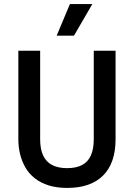

<svg xmlns="http://www.w3.org/2000/svg" viewBox="-20 -909 657 942"><path d="M310 13Q258 13 218.5 0.5Q179 -12 150.5 -34.5Q122 -57 104.5 -87.5Q87 -118 78.5 -153Q70 -188 70 -226V-660H177V-226Q177 -177 192 -145.5Q207 -114 236.5 -99Q266 -84 309 -84Q353 -84 382 -99Q411 -114 425.5 -145.5Q440 -177 440 -226V-660H547V-226Q547 -109 486 -48Q425 13 310 13ZM343 -734H258L323 -889H433Z"/></svg>

Font: Bricolage Grotesque SemiCondensed Medium
Style: Regular
Weight: 500
Width: 4
Designer: Mathieu Triay
Foundry: Atelier Triay
Version: Version 1.001;gftools[0.9.33.dev8+g029e19f]